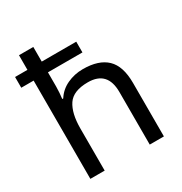

<svg xmlns="http://www.w3.org/2000/svg" viewBox="-176 -891 970 1022"><g transform="rotate(-30 309.0 -380.0)"><path d="M173 -760V-670H385V-604H173V-517Q173 -498 171.5 -478.5Q170 -459 168 -443H174Q200 -484 245 -505Q290 -526 342 -526Q439 -526 488 -479Q537 -432 537 -329V0H450V-323Q450 -452 330 -452Q240 -452 206.5 -402Q173 -352 173 -258V0H85V-604H9V-670H85V-760Z"/></g></svg>

Font: Noto Sans New Tai Lue
Style: Regular
Weight: 400
Designer: Monotype Design Team
Foundry: Monotype Imaging Inc.
Version: Version 2.003